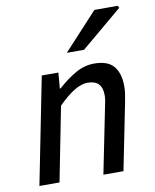

<svg xmlns="http://www.w3.org/2000/svg" viewBox="-83 -803 699 866"><g transform="rotate(-10 266.0 -369.5)"><path d="M27 0 124 -489H200L194 -417H198Q236 -452 278 -476.5Q320 -501 366 -501Q428 -501 455 -468.5Q482 -436 482 -378Q482 -361 480 -345.5Q478 -330 474 -310L412 0H320L380 -298Q384 -317 386 -328.5Q388 -340 388 -353Q388 -387 371.5 -404Q355 -421 321 -421Q294 -421 261 -401.5Q228 -382 186 -340L119 0ZM253 -570 409 -739H516L521 -729L332 -570Z"/></g></svg>

Font: Source Sans 3 Medium
Style: Italic
Weight: 500
Italic angle: -11°
Designer: Paul D. Hunt
Foundry: Adobe
Version: Version 3.052;hotconv 1.1.0;makeotfexe 2.6.0